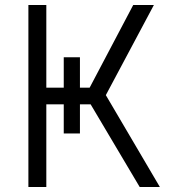

<svg xmlns="http://www.w3.org/2000/svg" viewBox="-20 -749 686 771"><path d="M301 -397H340L515 -729H598L405 -367L622 2H541L344 -330H301V-213H236V-330H166V2H94V-729H166V-397H236V-519H301Z"/></svg>

Font: Sinter Normal
Style: Regular
Weight: 350
Foundry: Adobe & rsms
Version: Version 1.000